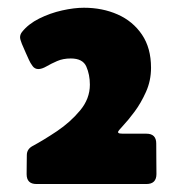

<svg xmlns="http://www.w3.org/2000/svg" viewBox="-20 -730 436 486"><path d="M77.1 -555.2Q67.9 -555.2 62.3 -563Q56.6 -570.8 53.2 -578.6Q50.8 -584.5 45.4 -595.9Q40 -607.4 35.4 -618.9Q30.8 -630.4 30.8 -635.7Q30.8 -642.6 35.6 -648.9Q51.8 -669.4 79.3 -683.1Q106.9 -696.8 137.2 -703.6Q167.5 -710.4 192.4 -710.4Q239.3 -710.4 277.8 -693.4Q316.4 -676.3 339.4 -642.3Q362.3 -608.4 362.3 -558.6Q362.3 -525.9 349.6 -497.6Q336.9 -469.2 320.6 -447.3Q304.2 -425.3 291.5 -411.9Q278.8 -398.4 278.8 -396Q278.8 -392.6 283.9 -392.1Q289.1 -391.6 291 -391.6H350.6Q375.5 -391.6 375.5 -366.7Q375.5 -347.2 375.7 -328.1Q376 -309.1 376 -289.6Q376 -264.2 350.6 -264.2H72.3Q47.4 -264.2 47.4 -289.1Q47.4 -301.3 47.6 -313.2Q47.9 -325.2 47.9 -337.4Q47.9 -352.5 62.5 -360.4Q89.8 -375 123.8 -397.7Q157.7 -420.4 182.6 -450.2Q207.5 -480 207.5 -515.6Q207.5 -541 198.5 -561.5Q189.5 -582 159.2 -582Q139.6 -582 124.5 -575.4Q109.4 -568.8 97.7 -562Q85.9 -555.2 77.1 -555.2Z"/></svg>

Font: Belanosima SemiBold
Style: Regular
Weight: 600
Designer: The DocRepair Project, Santiago Orozco
Foundry: Google
Version: Version 2.000